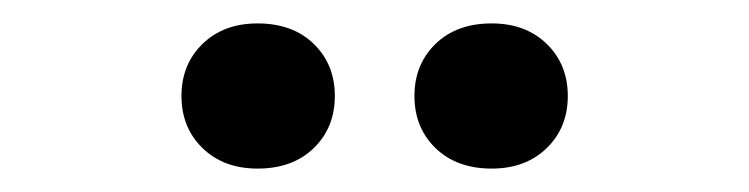

<svg xmlns="http://www.w3.org/2000/svg" viewBox="-20 -700 640 164"><path d="M200 -556Q171 -556 153 -573.5Q135 -591 135 -618Q135 -645 153 -662.5Q171 -680 200 -680Q230 -680 248 -662.5Q266 -645 266 -618Q266 -591 248 -573.5Q230 -556 200 -556ZM400 -556Q370 -556 352 -573.5Q334 -591 334 -618Q334 -645 352 -662.5Q370 -680 400 -680Q429 -680 447 -662.5Q465 -645 465 -618Q465 -591 447 -573.5Q429 -556 400 -556Z"/></svg>

Font: Celebes
Style: Bold
Weight: 700
Designer: Anugrah Pasau
Foundry: Lafontype
Version: Version 1.000; ttfautohint (v1.8.4)